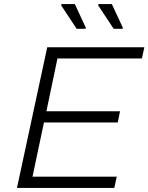

<svg xmlns="http://www.w3.org/2000/svg" viewBox="-20 -919 726 939"><path d="M63 0 211 -688H686L674 -633H261L207 -375H567L556 -320H195L139 -55H551L539 0ZM398 -778H355L279 -893L281 -899H346L400 -783ZM579 -778H536L460 -893L462 -899H527L581 -783Z"/></svg>

Font: Saira SemiExpanded Light
Style: Italic
Weight: 300
Width: 6
Italic angle: -12°
Designer: Hector Gatti with collaboration of the Omnibus-Type team
Foundry: Omnibus-Type
Version: Version 1.101